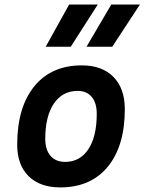

<svg xmlns="http://www.w3.org/2000/svg" viewBox="-20 -815 636 845"><path d="M245.1 9.8Q155.8 9.8 105.7 -39.8Q55.7 -89.4 55.7 -177.7Q55.7 -342.8 130.9 -435.1Q206.1 -527.3 339.8 -527.3Q429.2 -527.3 479.2 -476.6Q529.3 -425.8 529.3 -335Q529.3 -172.4 454.3 -81.3Q379.4 9.8 245.1 9.8ZM266.6 -102.5Q332 -102.5 368.9 -158.4Q405.8 -214.4 405.8 -314Q405.8 -361.8 383.8 -388.4Q361.8 -415 321.8 -415Q254.9 -415 217 -359.1Q179.2 -303.2 179.2 -203.6Q179.2 -156.2 202.1 -129.4Q225.1 -102.5 266.6 -102.5ZM360.8 -609.4 469.7 -794.9H595.7L474.1 -609.4ZM181.2 -609.4 284.2 -794.9H410.2L291.5 -609.4Z"/></svg>

Font: Cascadia Code NF SemiBold
Style: Italic
Weight: 600
Italic angle: -10°
Monospace: yes
Designer: Aaron Bell
Foundry: Saja Typeworks
Version: Version 2404.023; ttfautohint (v1.8.4)